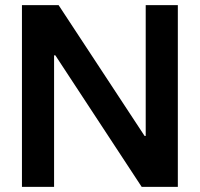

<svg xmlns="http://www.w3.org/2000/svg" viewBox="-20 -727 777 747"><path d="M65.4 -707H208L542.5 -198.2H546.9V-707H671.9V0H531.2L195.3 -511.7H190.4V0H65.4Z"/></svg>

Font: Wanted Sans SemiBold
Style: Regular
Weight: 600
Designer: Original Design by Kil Hyung-jin and Kang Hanbin, Wanted Lab, Inc; Hangeul from Source Han Sans by Jang Soo-young and Ka
Foundry: Wanted Lab, Inc.
Version: Version 1.003